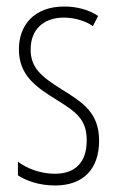

<svg xmlns="http://www.w3.org/2000/svg" viewBox="-20 -559 357 589"><path d="M284 -127C284 -213 235 -244 169 -285C105 -325 74 -352 74 -407C74 -470 115 -505 176 -505C208 -505 242 -495 265 -479L281 -510C253 -529 216 -539 177 -539C84 -539 38 -481 38 -408C38 -329 88 -293 155 -252C214 -215 246 -193 246 -128C246 -63 213 -26 148 -26C106 -26 64 -41 35 -63V-21C60 -5 99 10 149 10C238 10 284 -43 284 -127Z"/></svg>

Font: Noto Sans Sinhala ExtraCondensed ExtraLight
Style: Regular
Weight: 200
Width: 2
Designer: Jelle Bosma - Monotype Design Team
Foundry: Monotype Imaging Inc.
Version: Version 2.006